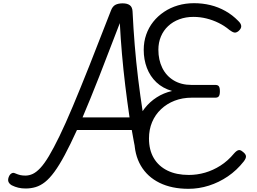

<svg xmlns="http://www.w3.org/2000/svg" viewBox="-20 -1166 1616 1205"><path d="M141 17Q116 17 95 12Q74 7 54 -3Q40 -11 34 -23Q28 -35 34 -53Q40 -70 51 -77Q62 -84 73 -79Q94 -70 108 -67Q122 -64 139 -64Q163 -64 185.5 -74.5Q208 -85 233 -111.5Q258 -138 287 -186.5Q316 -235 353 -311Q390 -387 436.5 -497.5Q483 -608 542 -756.5Q601 -905 676 -1099Q686 -1126 704 -1135.5Q722 -1145 750 -1145Q779 -1145 795 -1133Q811 -1121 812 -1093Q817 -988 825.5 -883.5Q834 -779 847 -672Q860 -565 877 -455.5Q894 -346 915 -232Q919 -211 911.5 -200Q904 -189 881 -183Q861 -179 848.5 -186.5Q836 -194 832 -215Q825 -249 819 -283Q813 -317 807 -350H463Q421 -258 386.5 -193.5Q352 -129 321.5 -87.5Q291 -46 262.5 -23.5Q234 -1 204 8Q174 17 141 17ZM498 -429H793Q778 -531 766 -630Q754 -729 745.5 -826.5Q737 -924 732 -1021Q660 -832 602.5 -685.5Q545 -539 498 -429ZM1163 19Q1058 19 981.5 -18.5Q905 -56 864 -126Q823 -196 823 -293Q823 -348 840 -397.5Q857 -447 888.5 -487Q920 -527 963.5 -555Q1007 -583 1060 -595Q1001 -612 961.5 -649.5Q922 -687 902 -739.5Q882 -792 882 -853Q882 -904 897.5 -948.5Q913 -993 941.5 -1029Q970 -1065 1009.5 -1091.5Q1049 -1118 1096.5 -1132Q1144 -1146 1198 -1146Q1251 -1146 1300.5 -1134Q1350 -1122 1394.5 -1097Q1439 -1072 1475 -1035Q1493 -1018 1494 -1002.5Q1495 -987 1477 -971Q1462 -959 1449.5 -962Q1437 -965 1420 -978Q1389 -1004 1352.5 -1022Q1316 -1040 1276 -1050Q1236 -1060 1194 -1060Q1146 -1060 1105.5 -1045Q1065 -1030 1035.5 -1002.5Q1006 -975 990 -937Q974 -899 974 -854Q974 -790 998.5 -740Q1023 -690 1070 -661.5Q1117 -633 1182 -633H1332Q1347 -633 1353.5 -624.5Q1360 -616 1360 -593Q1360 -571 1353.5 -562Q1347 -553 1332 -553H1184Q1125 -553 1076 -534Q1027 -515 990.5 -480.5Q954 -446 934.5 -399.5Q915 -353 915 -297Q915 -225 945 -174Q975 -123 1031 -95.5Q1087 -68 1165 -68Q1217 -68 1267 -82.5Q1317 -97 1363.5 -126.5Q1410 -156 1449 -203Q1464 -220 1476 -223.5Q1488 -227 1503 -214Q1521 -201 1523.5 -187.5Q1526 -174 1510 -153Q1466 -97 1410 -59Q1354 -21 1291 -1Q1228 19 1163 19Z"/></svg>

Font: Playwrite BR
Style: Regular
Weight: 400
Designer: Veronika Burian, José Scaglione
Foundry: TypeTogether
Version: Version 1.002